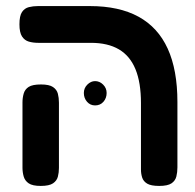

<svg xmlns="http://www.w3.org/2000/svg" viewBox="-20 -603 643 632"><path d="M504 9Q477 9 464.5 1.5Q452 -6 448 -18.5Q444 -31 444 -45V-264Q444 -331 426 -375Q408 -419 371.5 -440.5Q335 -462 279 -462H106Q89 -462 75 -466Q61 -470 52.5 -483Q44 -496 44 -523Q44 -551 52.5 -563.5Q61 -576 75 -579.5Q89 -583 105 -583H276Q372 -583 436 -548Q500 -513 532 -443Q564 -373 564 -267V-52Q564 -36 560.5 -22Q557 -8 544.5 0.5Q532 9 504 9ZM114 9Q87 9 74.5 0.5Q62 -8 58 -22Q54 -36 54 -51V-266Q54 -281 58 -295Q62 -309 74.5 -317Q87 -325 115 -325Q142 -325 154.5 -316.5Q167 -308 170.5 -294.5Q174 -281 174 -265V-50Q174 -35 170.5 -21.5Q167 -8 154.5 0.5Q142 9 114 9ZM293 -256Q277 -256 266.5 -268Q256 -280 256 -297Q256 -313 267.5 -324.5Q279 -336 293 -336Q308 -336 319.5 -324.5Q331 -313 331 -297Q331 -280 320.5 -268Q310 -256 293 -256Z"/></svg>

Font: Fredoka Light Medium
Style: Regular
Weight: 500
Version: Version 2.001